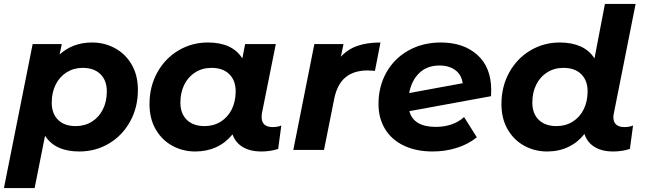

<svg xmlns="http://www.w3.org/2000/svg" viewBox="-40 -762 3280 976"><path d="M661 -305Q661 -216 621.5 -144.5Q582 -73 514 -32.5Q446 8 363 8Q240 8 189 -72L136 194H-20L126 -538H274L263 -485Q330 -546 428 -546Q491 -546 544.5 -517Q598 -488 629.5 -433.5Q661 -379 661 -305ZM503 -298Q503 -353 470.5 -385Q438 -417 380 -417Q335 -417 299 -394.5Q263 -372 243 -332Q223 -292 223 -240Q223 -185 255 -153Q287 -121 345 -121Q391 -121 427 -143.5Q463 -166 483 -206Q503 -246 503 -298Z M1390 -124 1374 -5Q1334 8 1289 8Q1231 8 1193.5 -15Q1156 -38 1142 -79Q1071 8 952 8Q889 8 836 -21Q783 -50 751.5 -104.5Q720 -159 720 -233Q720 -322 759.5 -393.5Q799 -465 867 -505.5Q935 -546 1017 -546Q1141 -546 1192 -465L1206 -538H1362L1292 -189Q1290 -181 1290 -167Q1290 -141 1304.5 -128.5Q1319 -116 1345 -116Q1372 -116 1390 -124ZM1158 -298Q1158 -353 1125.5 -385Q1093 -417 1035 -417Q989 -417 953 -394.5Q917 -372 897 -332Q877 -292 877 -240Q877 -185 909.5 -153Q942 -121 1000 -121Q1046 -121 1082 -143.5Q1118 -166 1138 -206Q1158 -246 1158 -298Z M1894 -546 1866 -402Q1838 -404 1830 -404Q1759 -404 1716.5 -369Q1674 -334 1659 -260L1607 0H1451L1558 -538H1706L1693 -474Q1728 -512 1777.5 -529Q1827 -546 1894 -546Z M2457 -303Q2457 -283 2456 -273L2041 -197Q2062 -117 2176 -117Q2218 -117 2255 -129.5Q2292 -142 2319 -167L2384 -64Q2339 -28 2281 -10Q2223 8 2159 8Q2076 8 2013.5 -21.5Q1951 -51 1917.5 -106Q1884 -161 1884 -233Q1884 -322 1924 -393.5Q1964 -465 2036.5 -505.5Q2109 -546 2201 -546Q2316 -546 2386.5 -483Q2457 -420 2457 -303ZM2040 -289 2312 -339Q2306 -382 2274.5 -405.5Q2243 -429 2194 -429Q2131 -429 2091.5 -391Q2052 -353 2040 -289Z M3078 -166Q3078 -141 3092.5 -128.5Q3107 -116 3133 -116Q3160 -116 3178 -124L3162 -5Q3122 8 3077 8Q3020 8 2982.5 -15Q2945 -38 2931 -81Q2897 -38 2849 -15Q2801 8 2741 8Q2678 8 2625 -21Q2572 -50 2540.5 -104.5Q2509 -159 2509 -233Q2509 -322 2548.5 -393.5Q2588 -465 2656 -505.5Q2724 -546 2806 -546Q2866 -546 2911 -526Q2956 -506 2982 -465L3035 -742H3191L3081 -189Q3078 -177 3078 -166ZM2947 -298Q2947 -353 2914.5 -385Q2882 -417 2824 -417Q2778 -417 2742 -394.5Q2706 -372 2686 -332Q2666 -292 2666 -240Q2666 -185 2698.5 -153Q2731 -121 2789 -121Q2835 -121 2871 -143.5Q2907 -166 2927 -206Q2947 -246 2947 -298Z"/></svg>

Font: Montserrat Alternates
Style: Bold Italic
Weight: 700
Italic angle: -11.3°
Designer: Julieta Ulanovsky
Foundry: Julieta Ulanovsky
Version: Version 7.200